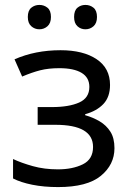

<svg xmlns="http://www.w3.org/2000/svg" viewBox="-20 -750 530 780"><path d="M226 -546Q318 -546 372.5 -509.5Q427 -473 427 -405Q427 -356 400 -327.5Q373 -299 326 -286V-282Q358 -273 385 -257Q412 -241 428.5 -215Q445 -189 445 -148Q445 -81 389.5 -35.5Q334 10 216 10Q158 10 111 0.5Q64 -9 33 -25V-104Q67 -88 113.5 -75Q160 -62 215 -62Q275 -62 316.5 -82.5Q358 -103 358 -153Q358 -243 205 -243H133V-315H191Q260 -315 301.5 -333.5Q343 -352 343 -397Q343 -435 311.5 -454Q280 -473 221 -473Q177 -473 143.5 -464.5Q110 -456 70 -439L39 -509Q123 -546 226 -546ZM93 -681Q93 -707 107 -718.5Q121 -730 140 -730Q159 -730 173 -718.5Q187 -707 187 -681Q187 -656 173 -643.5Q159 -631 140 -631Q121 -631 107 -643.5Q93 -656 93 -681ZM281 -681Q281 -707 294.5 -718.5Q308 -730 327 -730Q346 -730 360 -718.5Q374 -707 374 -681Q374 -656 360 -643.5Q346 -631 327 -631Q308 -631 294.5 -643.5Q281 -656 281 -681Z"/></svg>

Font: Noto IKEA Simplified Chinese
Style: Regular
Weight: 400
Designer: Monotype Design Team
Foundry: Monotype Imaging Inc.
Version: Version 1.100